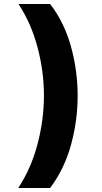

<svg xmlns="http://www.w3.org/2000/svg" viewBox="-20 -812 507 957"><path d="M71 125Q135 28 167 -93.5Q199 -215 199 -336Q199 -456 167 -576.5Q135 -697 72 -792H230Q300 -701 333.5 -581Q367 -461 367 -334Q367 -211 334 -90.5Q301 30 230 125Z"/></svg>

Font: Noto Sans Bengali UI Black
Style: Regular
Weight: 900
Designer: Jelle Bosma - Monotype Design Team
Foundry: Monotype Imaging Inc.
Version: Version 2.003; ttfautohint (v1.8.4.7-5d5b)